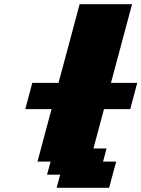

<svg xmlns="http://www.w3.org/2000/svg" viewBox="-20 -895 674 915"><path d="M250 0H500Q505.9 -21 516.8 -62.5Q527.8 -104 533.7 -125H471.2L487.8 -187.5H425.3L475.6 -375H600.6Q606.4 -395.5 617.4 -437.3Q628.4 -479 633.8 -500H508.8Q525.4 -562.5 559.1 -687.5Q592.8 -812.5 609.4 -875H359.4Q342.8 -812.5 309.3 -687.5Q275.9 -562.5 258.8 -500H133.8Q128.4 -479 117.2 -437.5Q106 -396 100.6 -375H225.6Q214.4 -333 192.1 -250Q169.9 -167 158.7 -125H221.2L204.1 -62.5H266.6Z"/></svg>

Font: Faithful 32x
Style: BoldOblique
Weight: 400
Foundry: Faithful Resource Pack
Version: Version 1.0; January 27, 2023